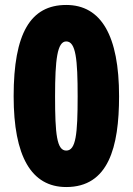

<svg xmlns="http://www.w3.org/2000/svg" viewBox="-20 -744 535 774"><path d="M460 -356C460 -600 388 -724 247 -724C103 -724 35 -610 35 -356C35 -114 106 10 247 10C417 10 460 -150 460 -356ZM202 -356C202 -504 211 -577 247 -577C286 -577 293 -504 293 -356C293 -203 286 -137 247 -137C209 -137 202 -203 202 -356Z"/></svg>

Font: Noto Sans Hebrew ExtraCondensed Black
Style: Regular
Weight: 900
Width: 2
Designer: Monotype Design Team
Foundry: Monotype Imaging Inc.
Version: Version 2.004